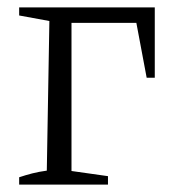

<svg xmlns="http://www.w3.org/2000/svg" viewBox="-20 -501 462 521"><path d="M400 -481V-290H378L350 -439H174V-37L273 -23V0H32V-20Q50 -26 67.5 -30.5Q85 -35 107 -38L114 -444L32 -459V-481Z"/></svg>

Font: Piazzolla Light
Style: Regular
Weight: 300
Designer: Juan Pablo del Peral
Foundry: Huerta Tipografica
Version: Version 1.330